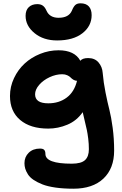

<svg xmlns="http://www.w3.org/2000/svg" viewBox="-20 -851 736 1154"><path d="M323.2 -607.9Q241.2 -607.9 187.5 -651.9Q133.8 -695.8 133.8 -755.9Q133.8 -790 153.1 -808.1Q172.4 -826.2 204.1 -826.2Q224.6 -826.2 237.3 -817.1Q250 -808.1 258.8 -788.1Q277.8 -744.1 332 -744.1Q393.6 -744.1 412.1 -787.1Q421.4 -810.5 432.4 -820.8Q443.4 -831.1 463.9 -831.1Q497.1 -831.1 513.9 -812.5Q530.8 -793.9 530.8 -759.8Q530.8 -694.3 475.3 -651.1Q419.9 -607.9 323.2 -607.9ZM420.9 283.2Q361.8 283.2 314 276.4Q266.1 269.5 235.1 257.3Q204.1 245.1 181.9 230.2Q159.7 215.3 148.2 197.3Q136.7 179.2 131.8 163.1Q127 147 127 129.9Q127 92.3 152.6 67.1Q178.2 42 220.2 42Q238.3 42 245.6 49.8Q252.9 57.6 252.9 74.2Q252.9 132.8 411.1 132.8Q467.8 132.8 491 111.3Q514.2 89.8 514.2 45.9Q514.2 14.2 510.3 -17.6Q506.3 -49.3 502 -69.6Q497.6 -89.8 489.3 -124.3Q481 -158.7 477.1 -176.8Q440.9 -125 385 -101.6Q329.1 -78.1 270 -78.1Q162.6 -78.1 101.3 -129.9Q40 -181.6 40 -273.9Q40 -330.1 64.2 -381.3Q88.4 -432.6 128.2 -469.2Q168 -505.9 221.4 -527.3Q274.9 -548.8 332 -548.8Q428.2 -548.8 462.9 -485.8Q475.6 -502 509.8 -502Q549.8 -502 572.3 -475.6Q594.7 -449.2 597.2 -413.1Q602.1 -355.5 614.3 -294.7Q626.5 -233.9 637.5 -191.2Q648.4 -148.4 657.2 -83Q666 -17.6 666 54.2Q666 161.6 601.6 222.4Q537.1 283.2 420.9 283.2ZM190.9 -284.2Q190.9 -230 270 -230Q335 -230 380.9 -264.4Q426.8 -298.8 442.9 -365.2Q431.2 -365.7 421.1 -371.8Q411.1 -377.9 404.3 -385.3Q397.5 -392.6 384.3 -398.7Q371.1 -404.8 354 -404.8Q316.4 -404.8 278.1 -387Q239.7 -369.1 215.3 -340.8Q190.9 -312.5 190.9 -284.2Z"/></svg>

Font: Shantell Sans Irregular Bouncy
Style: Bold
Weight: 700
Designer: Stephen Nixon, Anya Danilova, Shantell Martin
Foundry: Arrow Type
Version: Version 1.006;[9816181b4]